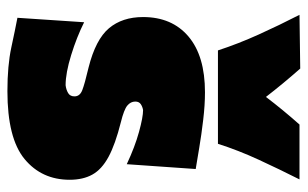

<svg xmlns="http://www.w3.org/2000/svg" viewBox="-176 -638 830 518"><g transform="rotate(90 239.0 -379.0)"><path d="M226 16Q157 16 108.2 5.5Q59.5 -5 28 -11L40 -191Q80 -171 128.5 -156Q177 -141 210 -141Q222 -142.5 231 -147.8Q240 -153 240 -165Q240 -179.5 223.2 -186Q206.5 -192.5 162 -203Q86.5 -222 56.2 -258Q26 -294 26 -350Q26 -428 78.5 -472.5Q131 -517 229 -517Q263.5 -517 303.5 -512.2Q343.5 -507.5 379 -501.5Q414.5 -495.5 436 -492L423 -306Q376 -328 336 -339Q296 -350 277 -350Q268 -348.5 261 -343.8Q254 -339 254 -329Q254 -316.5 264.8 -307.5Q275.5 -298.5 310 -290Q369.5 -275 403.2 -256.8Q437 -238.5 451 -213.2Q465 -188 465 -152Q465 -76.5 409 -30.2Q353 16 226 16ZM116 -552Q98 -607 73 -662.2Q48 -717.5 20 -772L165 -774Q206 -727.5 241.5 -681.5Q276.5 -727.5 316 -772H464Q436.5 -717.5 411 -662.2Q385.5 -607 368 -552Z"/></g></svg>

Font: Commissioner Flair Black
Style: Regular
Weight: 900
Designer: Kostas Bartsokas
Foundry: Kostas Bartsokas
Version: Version 1.000; ttfautohint (v1.8.3)